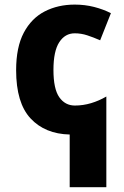

<svg xmlns="http://www.w3.org/2000/svg" viewBox="-20 -564 528 819"><path d="M298.8 -544.4Q342.3 -544.4 381.3 -534.4Q420.4 -524.4 453.1 -507.8L407.2 -392.1Q378.4 -404.8 352.3 -413.3Q326.2 -421.9 298.8 -421.9Q257.3 -421.9 232.7 -383.8Q208 -345.7 208 -265.6Q208 -184.6 232.9 -149.2Q257.8 -113.8 299.3 -113.8Q334.5 -113.8 368.7 -124Q402.8 -134.3 433.6 -152.3V234.4H277.3V9.8Q171.9 7.3 110.4 -58.8Q48.8 -125 48.8 -264.6Q48.8 -362.8 81.5 -424.6Q114.3 -486.3 170.9 -515.4Q227.5 -544.4 298.8 -544.4Z"/></svg>

Font: Lunasima
Style: Bold
Weight: 700
Designer: The DocRepair Project, Monotype Design Team
Foundry: Google
Version: Version 2.009